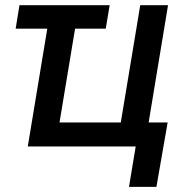

<svg xmlns="http://www.w3.org/2000/svg" viewBox="-20 -566 717 742"><path d="M403.8 -545.9 388.7 -455.1H40.5L55.2 -545.9ZM87.4 0 177.7 -545.9H285.2L210 -92.8H446.8L522 -545.9H629.4L539.1 0ZM478.5 156.2 504.4 0H465.8L481 -92.8H627.9L584.5 156.2Z"/></svg>

Font: Inter Medium
Style: Italic
Weight: 500
Italic angle: -9.3988°
Designer: Rasmus Andersson
Foundry: rsms
Version: Version 4.001;git-66647c0bb